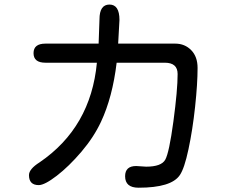

<svg xmlns="http://www.w3.org/2000/svg" viewBox="-20 -791 1040 864"><path d="M543 2Q543 -43.9 592.8 -43.9L637.7 -41Q706.1 -41 723.6 -72.3Q741.2 -103.5 760.3 -244.6Q779.3 -385.7 779.3 -458Q779.3 -508.8 721.7 -508.8H504.9Q486.3 -353.5 434.6 -243.2Q402.3 -173.8 346.2 -107.9Q290 -42 235.4 0Q180.7 42 154.3 42Q110.4 42 110.4 -2.9Q110.4 -30.3 158.2 -60.5Q388.7 -217.8 416 -508.8H184.6Q130.9 -508.8 130.9 -551.8Q130.9 -594.7 184.6 -594.7H423.8L427.7 -704.1Q427.7 -770.5 472.7 -770.5Q517.6 -770.5 517.6 -701.2L511.7 -594.7H768.6Q811.5 -594.7 840.3 -565.4Q869.1 -536.1 869.1 -485.4Q869.1 -414.1 857.9 -310.1Q846.7 -206.1 828.1 -119.1Q809.6 -32.2 789.1 -2.9Q751 53.7 603.5 53.7Q543 53.7 543 2Z"/></svg>

Font: jf-openhuninn-2.1
Style: Regular
Weight: 400
Designer: [Kosugi Maru]
Designed by MOTOYA      

[Varela Round]
Joe Prince (Latin component); Avraham Cornfeld (Hebrew component)
Foundry: justfont Co., Ltd.
Version: 2.1